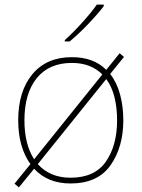

<svg xmlns="http://www.w3.org/2000/svg" viewBox="-20 -786 615 833"><path d="M86 -264Q86 -381 139.5 -447Q193 -513 292 -513Q374 -513 424 -463L128 -95Q86 -160 86 -264ZM488 -264Q488 -155 439.5 -85Q391 -15 286 -15Q197 -15 144 -74L441 -443Q466 -409 477 -363Q488 -317 488 -264ZM515 -264Q515 -324 501 -376Q487 -428 458 -465L518 -539L499 -555L441 -483Q386 -538 292 -538Q182 -538 120.5 -464Q59 -390 59 -264Q59 -148 112 -74L43 11L62 27L128 -54Q187 10 286 10Q404 10 459.5 -69Q515 -148 515 -264ZM430 -766H400Q378 -734 336.5 -688Q295 -642 261 -612V-606H282Q322 -639 363 -682Q404 -725 430 -759Z"/></svg>

Font: Noto Sans UI Thin
Style: Regular
Weight: 250
Designer: Monotype Design Team
Foundry: Monotype Imaging Inc.
Version: Version 1.901